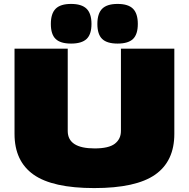

<svg xmlns="http://www.w3.org/2000/svg" viewBox="-20 -948 961 978"><path d="M54 -266V-700H325V-281Q325 -192 462 -192Q534 -192 565 -216Q596 -240 596 -281V-700H868V-266Q868 -127 770.5 -58.5Q673 10 460 10Q248 10 151 -58.5Q54 -127 54 -266ZM579 -726Q525 -726 500.5 -749.5Q476 -773 476 -826Q476 -879 500.5 -903.5Q525 -928 579 -928Q633 -928 657.5 -903.5Q682 -879 682 -826Q682 -773 657.5 -749.5Q633 -726 579 -726ZM342 -726Q288 -726 263.5 -749.5Q239 -773 239 -826Q239 -879 263.5 -903.5Q288 -928 342 -928Q396 -928 421 -903.5Q446 -879 446 -826Q446 -773 421 -749.5Q396 -726 342 -726Z"/></svg>

Font: Georama Expanded Black
Style: Regular
Weight: 900
Width: 7
Designer: Jean-Baptiste Levee
Foundry: Production Type
Version: Version 1.000